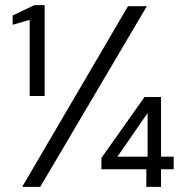

<svg xmlns="http://www.w3.org/2000/svg" viewBox="-20 -724 707 744"><path d="M95 -352V-647L29 -628V-664L113 -704H153V-352ZM66 0 476 -700H549L136 0ZM547 0V-68H373V-112L540 -348H604V-117H653V-68H604V0ZM435 -117H552V-286Z"/></svg>

Font: DM Sans 10pt Light
Style: Regular
Weight: 300
Version: Version 4.004;gftools[0.9.30]